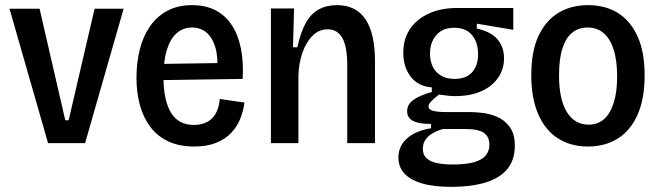

<svg xmlns="http://www.w3.org/2000/svg" viewBox="-20 -557 2570 747"><path d="M167 0 17 -523H134L234 -89H247L348 -523H461L311 0Z M736 13Q676 13 633.5 -7.5Q591 -28 564 -64.5Q537 -101 524 -149.5Q511 -198 511 -254Q511 -312 523.5 -363Q536 -414 562.5 -453Q589 -492 630 -514.5Q671 -537 727 -537Q779 -537 817.5 -517.5Q856 -498 881 -460.5Q906 -423 917 -370Q928 -317 924 -250L585 -245V-308L853 -312L825 -281Q829 -338 817 -375.5Q805 -413 782 -431.5Q759 -450 727 -450Q692 -450 667 -427.5Q642 -405 629 -362.5Q616 -320 616 -258Q616 -167 645 -119Q674 -71 734 -71Q758 -71 776 -78Q794 -85 806.5 -98Q819 -111 826 -130Q833 -149 835 -172L931 -158Q927 -126 915 -95.5Q903 -65 880 -40.5Q857 -16 821.5 -1.5Q786 13 736 13Z M1034 0V-336V-524H1124L1120 -373H1137Q1149 -430 1169 -466.5Q1189 -503 1219.5 -520Q1250 -537 1291 -537Q1365 -537 1402 -482Q1439 -427 1439 -317V0H1331V-303Q1331 -375 1312 -409Q1293 -443 1255 -443Q1221 -443 1196 -418Q1171 -393 1156.5 -351.5Q1142 -310 1141 -260V0Z M1736 170Q1667 170 1621.5 156.5Q1576 143 1553 117.5Q1530 92 1530 56Q1530 12 1563 -18Q1596 -48 1657 -58V-75Q1613 -74 1588.5 -86Q1564 -98 1564 -124Q1564 -151 1588.5 -168.5Q1613 -186 1660 -199V-217Q1607 -221 1578 -258.5Q1549 -296 1549 -352Q1549 -404 1574 -442.5Q1599 -481 1646.5 -503.5Q1694 -526 1760 -526H1977V-441L1835 -465V-446Q1890 -434 1915.5 -404Q1941 -374 1941 -330Q1941 -288 1918 -254.5Q1895 -221 1852.5 -202Q1810 -183 1750 -183Q1739 -183 1724 -184.5Q1709 -186 1688 -189Q1667 -173 1657 -162Q1647 -151 1647 -143Q1647 -134 1657 -129Q1667 -124 1683 -122.5Q1699 -121 1716 -121H1809Q1826 -121 1855 -118Q1884 -115 1913 -103Q1942 -91 1962.5 -64Q1983 -37 1983 10Q1983 66 1953 101.5Q1923 137 1867.5 153.5Q1812 170 1736 170ZM1742 83Q1793 83 1824.5 74Q1856 65 1870 47.5Q1884 30 1884 7Q1884 -16 1874 -29Q1864 -42 1848 -47.5Q1832 -53 1816 -54Q1800 -55 1788 -55H1702Q1661 -42 1643 -23Q1625 -4 1625 22Q1625 45 1639.5 58.5Q1654 72 1680 77.5Q1706 83 1742 83ZM1748 -250Q1794 -250 1817 -276Q1840 -302 1840 -346Q1840 -392 1816.5 -420.5Q1793 -449 1747 -449Q1702 -449 1677.5 -420.5Q1653 -392 1653 -348Q1653 -319 1664 -297Q1675 -275 1696.5 -262.5Q1718 -250 1748 -250Z M2268 13Q2199 13 2149.5 -19.5Q2100 -52 2073.5 -114Q2047 -176 2047 -264Q2047 -357 2075 -417Q2103 -477 2152.5 -507Q2202 -537 2268 -537Q2335 -537 2384 -506.5Q2433 -476 2460.5 -415.5Q2488 -355 2488 -264Q2488 -172 2460.5 -110.5Q2433 -49 2383.5 -18Q2334 13 2268 13ZM2270 -72Q2305 -72 2329.5 -93Q2354 -114 2367.5 -156.5Q2381 -199 2381 -259Q2381 -323 2367 -365.5Q2353 -408 2327.5 -429Q2302 -450 2266 -450Q2232 -450 2207 -430.5Q2182 -411 2168.5 -369.5Q2155 -328 2155 -264Q2155 -170 2185.5 -121Q2216 -72 2270 -72Z"/></svg>

Font: Bricolage Grotesque SemiCondensed Medium
Style: Regular
Weight: 500
Width: 4
Designer: Mathieu Triay
Foundry: Atelier Triay
Version: Version 1.001;gftools[0.9.33.dev8+g029e19f]